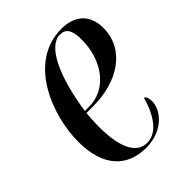

<svg xmlns="http://www.w3.org/2000/svg" viewBox="-165 -638 740 740"><g transform="rotate(-45 205.5 -268.0)"><path d="M201 10C293 10 344 -53 344 -101C344 -122 338 -130 331 -133C310 -58 272 -1 217 -1C162 -1 129 -58 129 -178C129 -198 131 -238 133 -248H169C306 -248 411 -318 411 -434C411 -504 369 -546 294 -546C114 -546 32 -338 32 -191C32 -55 99 10 201 10ZM157 -258H134C159 -427 212 -534 274 -534C306 -534 320 -513 320 -460C320 -353 257 -258 157 -258Z"/></g></svg>

Font: Noto Serif Display ExtraCondensed Medium
Style: Italic
Weight: 500
Width: 2
Italic angle: -12°
Designer: Monotype Design Team
Foundry: Monotype Imaging Inc.
Version: Version 2.009